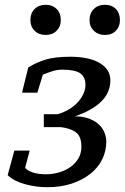

<svg xmlns="http://www.w3.org/2000/svg" viewBox="-20 -772 524 802"><path d="M40 -143 12 -40C30 -23.3 54.3 -10.8 85 -2.5C115.7 5.8 146.3 10 177 10C215 10 249.2 5 279.5 -5C309.8 -15 335.8 -28.7 357.5 -46C379.2 -63.3 395.7 -83.5 407 -106.5C418.3 -129.5 424 -154 424 -180C424 -192.7 421.5 -205.3 416.5 -218C411.5 -230.7 403.7 -242 393 -252C382.3 -262 368.7 -270.2 352 -276.5C335.3 -282.8 315.7 -286 293 -286C391.7 -320 441 -370 441 -436C441 -452.7 436.8 -467.2 428.5 -479.5C420.2 -491.8 408.5 -502.2 393.5 -510.5C378.5 -518.8 360.8 -525 340.5 -529C320.2 -533 298 -535 274 -535C230 -535 194.8 -530.8 168.5 -522.5C142.2 -514.2 118.7 -503.3 98 -490L72 -385H136L159 -460C171.7 -465.3 184.8 -470.2 198.5 -474.5C212.2 -478.8 226 -481 240 -481C276 -481 301.2 -475.8 315.5 -465.5C329.8 -455.2 337 -439.3 337 -418C337 -407.3 334.7 -396 330 -384C325.3 -372 318.2 -360.3 308.5 -349C298.8 -337.7 286.8 -327.3 272.5 -318C258.2 -308.7 241 -301 221 -295H163V-241H234C261.3 -237.7 282.5 -230.3 297.5 -219C312.5 -207.7 320 -187.7 320 -159C320 -140.3 315.7 -123.8 307 -109.5C298.3 -95.2 287 -83.2 273 -73.5C259 -63.8 243.2 -56.5 225.5 -51.5C207.8 -46.5 190 -44 172 -44C150 -44 131.3 -46.7 116 -52C100.7 -57.3 90.3 -63.7 85 -71L104 -143ZM107 -688C107 -670 112.8 -655.2 124.5 -643.5C136.2 -631.8 151.7 -626 171 -626C189.7 -626 204.8 -631.8 216.5 -643.5C228.2 -655.2 234 -670 234 -688C234 -707.3 228.2 -722.8 216.5 -734.5C204.8 -746.2 189.7 -752 171 -752C151.7 -752 136.2 -746.2 124.5 -734.5C112.8 -722.8 107 -707.3 107 -688ZM354 -688C354 -670 360 -655.2 372 -643.5C384 -631.8 399.3 -626 418 -626C437.3 -626 452.7 -631.8 464 -643.5C475.3 -655.2 481 -670 481 -688C481 -707.3 475.3 -722.8 464 -734.5C452.7 -746.2 437.3 -752 418 -752C399.3 -752 384 -746.2 372 -734.5C360 -722.8 354 -707.3 354 -688Z"/></svg>

Font: PT Serif Caption
Style: Italic
Weight: 400
Italic angle: -12°
Designer: A.Korolkova, O.Umpeleva, V.Yefimov
Foundry: ParaType Ltd
Version: Version 1.000W OFL